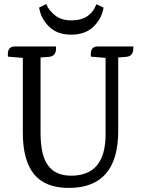

<svg xmlns="http://www.w3.org/2000/svg" viewBox="-20 -907 693 942"><path d="M458 -679H634V-670Q634 -631 599 -628L560 -625V-264Q560 15 317 15Q202 15 147 -52.5Q92 -120 92 -256V-623L19 -629Q14 -679 52 -679H255V-670Q255 -631 220 -628L179 -625V-254Q179 -145 216 -95Q253 -45 329 -45Q498 -45 498 -248V-623L426 -629Q421 -679 458 -679ZM331 -807Q422 -807 453 -886L488 -870Q480 -817 439.5 -777Q399 -737 329.5 -737Q260 -737 220 -777Q180 -817 172 -870L207 -887Q218 -858 249 -832.5Q280 -807 331 -807Z"/></svg>

Font: Karma Medium
Style: Regular
Weight: 500
Designer: Joana Correia
Foundry: Indian Type Foundry
Version: Version 1.202;PS 1.0;hotconv 1.0.78;makeotf.lib2.5.61930; tt